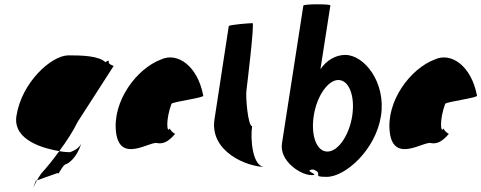

<svg xmlns="http://www.w3.org/2000/svg" viewBox="-20 -810 2226 888"><path d="M56 -274C38 -158 190 -122 254 -111C286 -154 317 -201 339 -246L505 -504C512 -504 481 -512 483 -522C485 -533 477 -530 468 -522C437 -552 360 -554 297 -554C217 -554 80 -428 56 -274ZM146 26C126 76 130 62 151 24ZM151 24 247 -10C250 6 269 -52 289 -52C304 -60 336 -84 356 -146C345 -124 323 -113 304 -106C294 -106 275 -107 254 -111C226 -72 197 -36 171 -8C163 4 156 15 151 24Z M517 -196C536 -52 677 -160 708 -148C733 -144 757 -152 790 -191C782 -193 763 -212 766 -217C751 -188 746 -257 773 -330C781 -340 928 -358 920 -368C894 -506 800 -570 725 -535C612 -493 498 -341 517 -196ZM766 -217V-218ZM791 -192 790 -191C792 -191 792 -191 791 -190Z M972 -258C949 -108 1124 -38 1204 -38C1148 -38 1137 -167 1146 -226C1127 -227 1115 -361 1120 -394C1121 -401 1158 -703 1148 -703C1138 -703 1039 -696 1038 -689Z M1284 -146C1272 -66 1369 0 1422 0C1465 0 1375 -23 1429 -26C1482 -6 1415 8 1491 8C1578 8 1718 -118 1742 -274C1766 -430 1664 -556 1577 -556C1533 -556 1491 -532 1462 -490L1508 -785C1509 -792 1384 -792 1383 -784ZM1431 -274C1445 -366 1497 -440 1545 -440C1594 -440 1623 -366 1609 -274C1595 -184 1544 -109 1494 -109C1444 -109 1417 -184 1431 -274Z M1783 -196C1802 -52 1943 -160 1974 -148C1999 -144 2023 -152 2056 -191C2048 -193 2029 -212 2032 -217C2017 -188 2012 -257 2039 -330C2047 -340 2194 -358 2186 -368C2160 -506 2066 -570 1991 -535C1878 -493 1764 -341 1783 -196ZM2032 -217V-218ZM2057 -192 2056 -191C2058 -191 2058 -191 2057 -190Z"/></svg>

Font: Ampere
Style: UltCndIta
Weight: 400
Version: Version 1